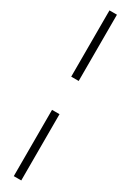

<svg xmlns="http://www.w3.org/2000/svg" viewBox="-235 -737 600 870"><g transform="rotate(30 64.5 -302.5)"><path d="M41 130.9V-215.8H80.1V130.9ZM41 -389.6V-736.3H80.1V-389.6Z"/></g></svg>

Font: Post No Bills Colombo Light
Style: Regular
Weight: 300
Designer: Kosala Senevirathne, Siva Puranthara, Lasantha Premarathna, Tharique Azeez
Foundry: Mooniak
Version: Version 1.220 ; ttfautohint (v1.6)